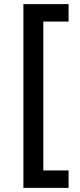

<svg xmlns="http://www.w3.org/2000/svg" viewBox="-20 -765 389 935"><path d="M94 -745H314V-660H191V65H314V150H94Z"/></svg>

Font: Evergrow Sans 
Style: Medium
Weight: 500
Foundry: 10Web
Version: Version 1.000